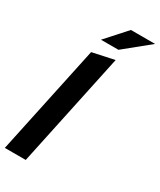

<svg xmlns="http://www.w3.org/2000/svg" viewBox="-229 -991 889 1066"><g transform="rotate(30 215.0 -458.5)"><path d="M-2 0 147 -700 287 -730 132 0ZM160 -787 277 -917H432L272 -787Z"/></g></svg>

Font: Red Hat Display ExtraBold
Style: Italic
Weight: 800
Italic angle: -12°
Designer: Pentagram, MCKL
Foundry: Pentagram, MCKL
Version: Version 1.023